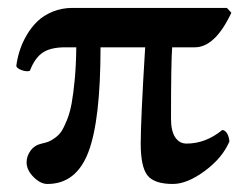

<svg xmlns="http://www.w3.org/2000/svg" viewBox="-20 -453 623 483"><path d="M550.8 -433.1 562 -420.9Q521 -334 470.2 -334H413.1Q410.2 -297.9 410.2 -153.8Q410.2 -123.5 420.7 -107.7Q431.2 -91.8 449.2 -91.8Q497.6 -91.8 539.1 -126Q546.4 -125.5 551.3 -117.2Q556.2 -108.9 557.1 -97.2Q539.6 -55.7 495.1 -22.9Q450.7 9.8 415 9.8Q367.7 9.8 350.8 -12Q334 -33.7 334 -91.8Q334 -151.9 345.2 -334H232.9Q232.9 -150.9 202.4 -70.6Q171.9 9.8 99.1 9.8Q82 9.8 64.5 -7.6Q46.9 -24.9 46.9 -44.9Q46.9 -60.1 56.9 -74Q66.9 -87.9 85 -91.8Q95.7 -94.2 102.1 -96.7Q108.4 -99.1 118.4 -106.2Q128.4 -113.3 134.8 -123Q141.1 -132.8 148.4 -150.9Q155.8 -168.9 160.2 -192.9Q164.6 -216.8 168 -252.9Q171.4 -289.1 171.9 -334H144Q107.4 -334 87.4 -320.6Q67.4 -307.1 55.2 -274.9Q46.9 -272 34.4 -276.6Q22 -281.2 21 -287.1Q23.4 -306.2 29.5 -325.4Q35.6 -344.7 47.1 -364.5Q58.6 -384.3 74 -399.2Q89.4 -414.1 112.3 -423.6Q135.3 -433.1 162.1 -433.1Z"/></svg>

Font: Common Serif SemiBold
Style: Regular
Weight: 600
Designer: Philipp H. Poll, Khaled Hosny
Foundry: Stefan Peev, Context Ltd.
Version: Version 1.026